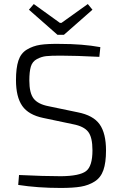

<svg xmlns="http://www.w3.org/2000/svg" viewBox="-20 -918 599 949"><path d="M437 -870 296 -746H264L123 -870L147 -898L276 -805H284L414 -898ZM341 -304 194 -335Q121 -350 90 -394.5Q59 -439 59 -522Q59 -582 71 -618.5Q83 -655 113 -673Q143 -691 179 -696.5Q215 -702 277 -701Q388 -701 476 -685L471 -637Q353 -643 280 -643Q231 -643 208 -640.5Q185 -638 162.5 -626Q140 -614 132.5 -589Q125 -564 125 -520Q125 -458 146.5 -430.5Q168 -403 220 -393L364 -363Q441 -348 472.5 -303.5Q504 -259 504 -174Q504 -114 491 -77Q478 -40 448 -21Q418 -2 380 4.5Q342 11 280 11Q166 11 70 -4L74 -53Q198 -47 282 -47Q373 -48 405 -72Q437 -96 437 -175Q437 -240 415.5 -267Q394 -294 341 -304Z"/></svg>

Font: Exo 2.0 Light
Style: Regular
Weight: 300
Designer: Natanael Gama
Version: Version 1.001;PS 001.001;hotconv 1.0.70;makeotf.lib2.5.58329